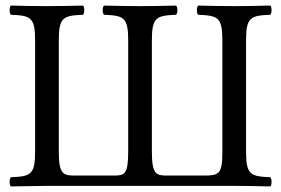

<svg xmlns="http://www.w3.org/2000/svg" viewBox="-20 -667 1009 689"><path d="M820 0C868 0 901 1 950 2C956 -4 956 -25 950 -31C880 -34 863 -39 863 -122V-523C863 -606 880 -611 950 -614C956 -620 956 -641 950 -647C900 -646 871 -645 821 -645C770 -645 740 -646 691 -647C685 -641 685 -620 691 -614C761 -611 778 -606 778 -523V-122C778 -40 765 -37 709 -37H580C542 -37 525 -40 525 -122V-523C525 -606 542 -611 612 -614C618 -620 618 -641 612 -647C563 -646 533 -645 482 -645C432 -645 403 -646 353 -647C347 -641 347 -620 353 -614C423 -611 440 -606 440 -523V-122C440 -40 426 -37 389 -37H250C208 -37 191 -40 191 -122V-523C191 -606 208 -611 278 -614C284 -620 284 -641 278 -647C229 -646 199 -645 148 -645C98 -645 69 -646 19 -647C13 -641 13 -620 19 -614C89 -611 106 -606 106 -523V-122C106 -39 89 -34 19 -31C13 -25 13 -4 19 2C68 1 149 0 149 0Z"/></svg>

Font: Libertinus Serif Display
Style: Regular
Weight: 400
Designer: Philipp H. Poll
Foundry: Khaled Hosny
Version: Version 6.1